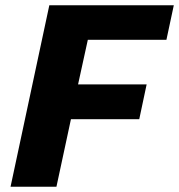

<svg xmlns="http://www.w3.org/2000/svg" viewBox="-20 -708 679 728"><path d="M20 0 167 -688H639L611 -557H313L276 -388H536L508 -256H249L194 0Z"/></svg>

Font: Saira
Style: Bold Italic
Weight: 700
Italic angle: -12°
Designer: Hector Gatti with collaboration of the Omnibus-Type team
Foundry: Omnibus-Type
Version: Version 1.100; ttfautohint (v1.8.3)